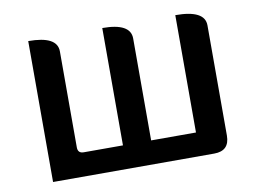

<svg xmlns="http://www.w3.org/2000/svg" viewBox="-64 -644 991 738"><g transform="rotate(-10 431.0 -275.0)"><path d="M87 0V-550Q200 -550 200 -490V-115Q200 -92 223 -92H376V-550Q486 -550 486 -490V-92H661V-550Q776 -550 776 -490V-60Q776 0 716 0Z"/></g></svg>

Font: Swei Half Moon CJK SC
Style: Medium
Weight: 500
Version: Version 2.071